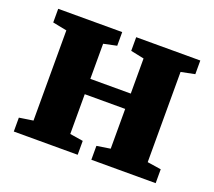

<svg xmlns="http://www.w3.org/2000/svg" viewBox="-99 -682 904 812"><g transform="rotate(20 353.5 -276.0)"><path d="M34.5 0V-62.5L97 -72V-478L33.5 -490.5V-552H321.5V-490.5L262.5 -478V-320H444.5V-478L384.5 -490.5V-552H673V-490.5L611 -478V-72L673 -62.5V0H383.5V-62.5L444.5 -72V-251H262.5V-72L322 -62.5V0Z"/></g></svg>

Font: Merriweather 28pt Black
Style: Regular
Weight: 900
Version: Version 2.100